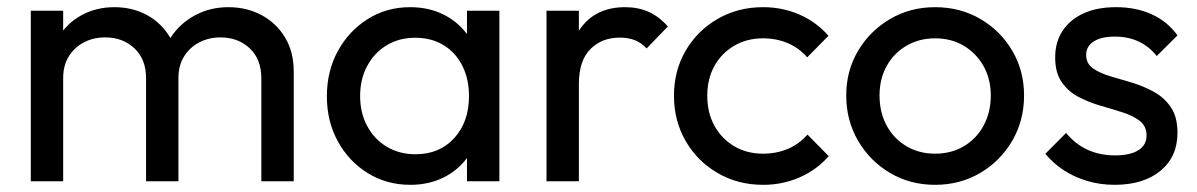

<svg xmlns="http://www.w3.org/2000/svg" viewBox="-20 -505 3336 535"><path d="M65.8 0V-475H156V0ZM387 0V-287Q387 -340 354.5 -370.4Q322 -400.8 273.2 -400.8Q240.2 -400.8 213.9 -387Q187.5 -373.2 171.8 -348Q156 -322.8 156 -287.5L118.5 -305.8Q118.5 -360.2 142.4 -400.2Q166.2 -440.2 207.1 -462.6Q248 -485 298.8 -485Q349.2 -485 389.6 -463Q430 -441 453.6 -401Q477.2 -361 477.2 -305.5V0ZM708.2 0V-287Q708.2 -340 675.8 -370.4Q643.2 -400.8 594.5 -400.8Q562.2 -400.8 535.5 -387Q508.8 -373.2 493 -348Q477.2 -322.8 477.2 -287.5L425.5 -305.8Q429.2 -360.5 455.5 -400.4Q481.8 -440.2 523.8 -462.6Q565.8 -485 616.2 -485Q667.5 -485 708.6 -463Q749.8 -441 774.1 -400.9Q798.5 -360.8 798.5 -305.2V0Z M1123.2 10Q1057.5 10 1004.8 -22.6Q952 -55.2 921.4 -111.1Q890.8 -167 890.8 -236.5Q890.8 -306.8 921.4 -362.8Q952 -418.8 1004.6 -451.9Q1057.2 -485 1122.8 -485Q1177.2 -485 1219.8 -462.5Q1262.2 -440 1288.1 -400.2Q1314 -360.5 1316.8 -309V-166.2Q1313.8 -114.8 1288.2 -74.9Q1262.8 -35 1220.1 -12.5Q1177.5 10 1123.2 10ZM1137.8 -75.2Q1205 -75.2 1245.9 -120.4Q1286.8 -165.5 1286.8 -237.2Q1286.8 -285.5 1268.1 -322.1Q1249.5 -358.8 1215.9 -379.2Q1182.2 -399.8 1137.2 -399.8Q1092.2 -399.8 1057.8 -379Q1023.2 -358.2 1003.4 -321.6Q983.5 -285 983.5 -237.5Q983.5 -190 1003.4 -153.4Q1023.2 -116.8 1058 -96Q1092.8 -75.2 1137.8 -75.2ZM1281.2 0V-127.5L1297.8 -243.8L1281.2 -358.5V-475H1371.5V0Z M1502.8 0V-475H1593V0ZM1593 -270.5 1559.2 -286.2Q1559.2 -376.5 1601.2 -430.8Q1643.2 -485 1722.2 -485Q1757.8 -485 1786.9 -472.2Q1816 -459.5 1841 -431.2L1781.8 -370Q1766.8 -386.2 1748.6 -393.2Q1730.5 -400.2 1706.8 -400.2Q1657 -400.2 1625 -368.1Q1593 -336 1593 -270.5Z M2106.2 10Q2036.2 10 1979.8 -22.8Q1923.2 -55.5 1890.6 -112Q1858 -168.5 1858 -238Q1858 -308 1890.6 -363.9Q1923.2 -419.8 1979.8 -452.4Q2036.2 -485 2106.2 -485Q2160.8 -485 2208 -464.2Q2255.2 -443.5 2288.5 -405.2L2229.2 -345.2Q2206.8 -371.2 2175.1 -384.8Q2143.5 -398.2 2106.2 -398.2Q2061 -398.2 2025.8 -377.5Q1990.5 -356.8 1970.6 -321Q1950.8 -285.2 1950.8 -238Q1950.8 -191.2 1970.6 -154.9Q1990.5 -118.5 2025.8 -97.6Q2061 -76.8 2106.2 -76.8Q2143.8 -76.8 2175.5 -90.2Q2207.2 -103.8 2230 -130L2289.2 -70Q2255.8 -31.5 2208.2 -10.8Q2160.8 10 2106.2 10Z M2585.5 10Q2516.2 10 2460.1 -23.1Q2404 -56.2 2371 -112.8Q2338 -169.2 2338 -238.8Q2338 -308 2371 -363.5Q2404 -419 2460.1 -452Q2516.2 -485 2585.5 -485Q2655.2 -485 2711.4 -452.4Q2767.5 -419.8 2800.5 -363.9Q2833.5 -308 2833.5 -238.8Q2833.5 -169 2800.5 -112.6Q2767.5 -56.2 2711.4 -23.1Q2655.2 10 2585.5 10ZM2585.5 -76.8Q2630.8 -76.8 2665.9 -97.6Q2701 -118.5 2720.9 -155.4Q2740.8 -192.2 2740.8 -239Q2740.8 -285.2 2720.5 -321Q2700.2 -356.8 2665.5 -377.5Q2630.8 -398.2 2585.5 -398.2Q2541 -398.2 2505.8 -377.5Q2470.5 -356.8 2450.6 -321Q2430.8 -285.2 2430.8 -238.8Q2430.8 -192 2450.6 -155.2Q2470.5 -118.5 2505.8 -97.6Q2541 -76.8 2585.5 -76.8Z M3085.5 10Q3046.2 10 3010.4 -0.5Q2974.5 -11 2944.8 -30.2Q2915 -49.5 2892.8 -76.5L2950.5 -134.5Q2976.8 -103 3010.9 -87.5Q3045 -72 3087.2 -72Q3129.2 -72 3152 -86.4Q3174.8 -100.8 3174.8 -127.2Q3174.8 -153.2 3156.4 -167.8Q3138 -182.2 3108.9 -191.6Q3079.8 -201 3047.5 -210.2Q3015.2 -219.5 2986.1 -234.5Q2957 -249.5 2938.6 -275.9Q2920.2 -302.2 2920.2 -345Q2920.2 -388 2940.9 -419.2Q2961.5 -450.5 2999.4 -467.8Q3037.2 -485 3089.8 -485Q3145.5 -485 3189.1 -465.2Q3232.8 -445.5 3261 -406.5L3203.2 -348.8Q3182.5 -375.2 3153.2 -389.1Q3124 -403 3086.8 -403Q3048 -403 3027.2 -389.2Q3006.5 -375.5 3006.5 -352Q3006.5 -328.2 3024.9 -315Q3043.2 -301.8 3072.4 -293Q3101.5 -284.2 3133.8 -274.8Q3166 -265.2 3195.1 -249.2Q3224.2 -233.2 3242.6 -206.2Q3261 -179.2 3261 -135Q3261 -68.2 3213.6 -29.1Q3166.2 10 3085.5 10Z"/></svg>

Font: Outfit Thin
Style: Regular
Weight: 100
Designer: Rodrigo Fuenzalida
Foundry: fragTYPE
Version: Version 1.100;gftools[0.9.27]